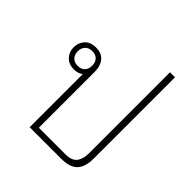

<svg xmlns="http://www.w3.org/2000/svg" viewBox="-198 -888 1033 1033"><g transform="rotate(45 319.0 -371.5)"><path d="M548 -743V-122Q548 -62 520 -31Q492 0 423 0H185V-404Q164 -388 133 -388Q93 -388 70.5 -412.5Q48 -437 48 -472Q48 -507 70.5 -531.5Q93 -556 134 -556Q178 -556 200 -529Q222 -502 222 -455V-33H425Q471 -33 490.5 -57.5Q510 -82 510 -127V-743ZM134 -416Q161 -416 175 -431.5Q189 -447 189 -472Q189 -497 175 -512.5Q161 -528 134 -528Q108 -528 93.5 -512.5Q79 -497 79 -472Q79 -447 93.5 -431.5Q108 -416 134 -416Z"/></g></svg>

Font: Noto Sans Thai Looped ExtLight
Style: Regular
Weight: 200
Designer: Sasikarn Vongin, Ben Mitchell
Foundry: The Fontpad Ltd
Version: Version 1.00